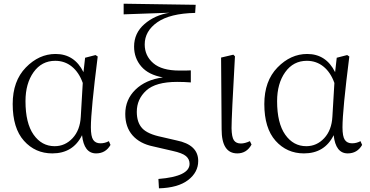

<svg xmlns="http://www.w3.org/2000/svg" viewBox="-20 -818 2006 1041"><path d="M418 -185.5 428.7 -368.2Q408.2 -425.8 369.6 -457Q331.1 -488.3 279.3 -488.3Q206.1 -488.3 162.1 -426.8Q118.2 -365.2 118.2 -269.5Q118.2 -150.4 162.1 -87.9Q206.1 -25.4 276.4 -25.4Q333 -25.4 373.5 -68.8Q414.1 -112.3 418 -185.5ZM570.3 -52.7 579.1 -32.2Q552.7 13.7 501 13.7Q435.5 13.7 424.8 -85Q376 13.7 263.7 13.7Q170.9 13.7 109.9 -54.7Q48.8 -123 48.8 -253.9Q48.8 -378.9 120.1 -452.1Q191.4 -525.4 281.2 -525.4Q383.8 -525.4 432.6 -426.8L441.4 -504.9L498 -519.5L509.8 -511.7Q472.7 -218.8 472.7 -127.9Q472.7 -78.1 485.4 -59.6Q498 -41 524.4 -41Q548.8 -41 570.3 -52.7Z M857.4 -75.2 937.5 -56.6Q1054.7 -33.2 1054.7 54.7Q1054.7 116.2 1000 158.2Q945.3 200.2 841.8 203.1L838.9 152.3Q1007.8 138.7 1007.8 70.3Q1007.8 44.9 988.3 28.3Q968.8 11.7 915 0L809.6 -24.4Q738.3 -39.1 698.7 -84Q659.2 -128.9 659.2 -200.2Q659.2 -278.3 714.4 -332Q769.5 -385.7 863.3 -398.4Q785.2 -412.1 746.1 -457.5Q707 -502.9 707 -565.4Q707 -638.7 763.2 -687.5Q819.3 -736.3 899.4 -749L650.4 -740.2V-797.9L1041 -792L1038.1 -748Q901.4 -745.1 833 -697.3Q764.6 -649.4 764.6 -577.1Q764.6 -515.6 811 -475.6Q857.4 -435.5 952.1 -435.5Q1004.9 -435.5 1014.6 -436.5V-371.1Q979.5 -374 940.4 -374Q824.2 -374 772.9 -327.1Q721.7 -280.3 721.7 -211.9Q721.7 -154.3 751 -122.6Q780.3 -90.8 857.4 -75.2Z M1266.6 13.7Q1181.6 13.7 1181.6 -117.2L1178.7 -505.9L1245.1 -521.5L1253.9 -512.7Q1235.4 -184.6 1235.4 -123Q1236.3 -75.2 1248 -57.6Q1259.8 -40 1286.1 -40Q1307.6 -40 1335 -52.7L1343.8 -34.2Q1317.4 13.7 1266.6 13.7Z M1782.2 -185.5 1793 -368.2Q1772.5 -425.8 1733.9 -457Q1695.3 -488.3 1643.6 -488.3Q1570.3 -488.3 1526.4 -426.8Q1482.4 -365.2 1482.4 -269.5Q1482.4 -150.4 1526.4 -87.9Q1570.3 -25.4 1640.6 -25.4Q1697.3 -25.4 1737.8 -68.8Q1778.3 -112.3 1782.2 -185.5ZM1934.6 -52.7 1943.4 -32.2Q1917 13.7 1865.2 13.7Q1799.8 13.7 1789.1 -85Q1740.2 13.7 1627.9 13.7Q1535.2 13.7 1474.1 -54.7Q1413.1 -123 1413.1 -253.9Q1413.1 -378.9 1484.4 -452.1Q1555.7 -525.4 1645.5 -525.4Q1748 -525.4 1796.9 -426.8L1805.7 -504.9L1862.3 -519.5L1874 -511.7Q1836.9 -218.8 1836.9 -127.9Q1836.9 -78.1 1849.6 -59.6Q1862.3 -41 1888.7 -41Q1913.1 -41 1934.6 -52.7Z"/></svg>

Font: GenYoMin TW TTF Light
Style: Regular
Weight: 300
Version: Version 1.300